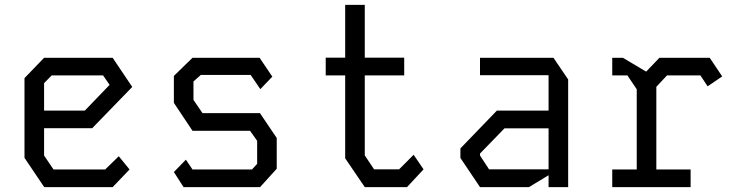

<svg xmlns="http://www.w3.org/2000/svg" viewBox="-20 -764 3040 784"><path d="M160 -528 80 -445V-119.5L160.5 0H440L509 -72L465 -126L409.5 -72H198.5L160 -129V-240.5H356.5L520 -409L440 -528ZM160 -424.5 191 -456H401L427.5 -417.5L326.5 -312.5H160Z M766 -528H1040L1092 -451L1043 -400L1003.5 -458H800L770 -431.5V-356L807 -302H1041.5L1110 -200.5V-75L1042 0H729.5L690 -61.5L739 -112L766 -72H1009L1030 -95V-189L1001 -230H766L690 -344V-454Z M1389.5 -744H1469.5V-528.5H1630.5V-456H1469.5V-129.5L1507.5 -72.5H1609.5L1669 -132L1709.5 -72.5L1642 0H1469.5L1389.5 -117.5V-456H1310V-528.5H1389.5Z M1940 -528V-457H2220V-312.5H2009L1860 -158V-119L1940 0H2140L2220 -48.5V0H2300V-439.5L2240 -528ZM1940 -129V-137L2040 -240H2220V-72.5H1977Z M2480 -528V-456H2542L2580 -399.5V-72H2480V0H2800V-72H2660V-409.5L2703.5 -456H2840L2869.5 -411.5L2929 -452L2878 -528H2672.5L2618.5 -471.5L2523.5 -528Z"/></svg>

Font: Kode Mono
Style: Regular
Weight: 400
Monospace: yes
Designer: Isa Ozler
Foundry: Kadena LLC
Version: Version 1.000;gftools[0.9.28]